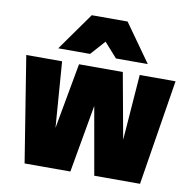

<svg xmlns="http://www.w3.org/2000/svg" viewBox="-85 -865 950 950"><g transform="rotate(10 390.0 -390.0)"><path d="M680 0H450L390 -340L330 0H100L15 -530H195L220 -200L280 -530H500L560 -200L585 -530H765ZM615 -590H455L390 -663L325 -590H165L300 -780H480Z"/></g></svg>

Font: Tanohe Sans Black
Style: Regular
Weight: 900
Designer: Village Type and Design LLC & Cristiano Sobral
Foundry: Cooper Hewitt Smithsonian Design Museum
Version: Version 1.00;March 11, 2020;FontCreator 12.0.0.2522 64-bit; 